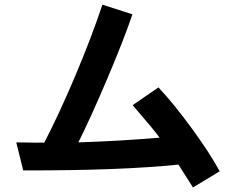

<svg xmlns="http://www.w3.org/2000/svg" viewBox="-20 -824 1040 836"><path d="M50.8 -204.1Q156.2 -202.1 172.9 -203.1Q238.3 -329.1 309.1 -497.1Q379.9 -665 425.8 -803.7L556.6 -761.7Q518.6 -649.4 446.8 -480.5Q375 -311.5 321.3 -204.1Q504.9 -210 674.8 -224.6Q656.2 -252 557.6 -366.2L669.9 -443.4Q736.3 -373 816.4 -263.2Q896.5 -153.3 936.5 -78.1L820.3 -7.8Q772.5 -83 756.8 -107.4Q504.9 -81.1 81.1 -82Z"/></svg>

Font: Gothic A1 ExtraBold
Style: Regular
Weight: 800
Designer: HanYang I&C Co.,Ltd.
Foundry: HanYang I&C Co.,Ltd.
Version: Version 2.50